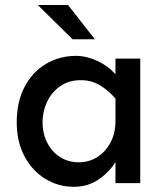

<svg xmlns="http://www.w3.org/2000/svg" viewBox="-20 -721 652 756"><path d="M270.5 14.6Q210 14.6 158.7 -16.6Q107.4 -47.9 76.7 -105Q45.9 -162.1 45.9 -239.3Q45.9 -320.3 76.7 -378.9Q107.4 -437.5 160.6 -469.2Q213.9 -501 279.3 -501Q320.3 -501 362.8 -481.4Q405.3 -461.9 434.6 -428.7V-490.2H532.2V0H434.6V-83Q411.1 -43.9 368.7 -14.6Q326.2 14.6 270.5 14.6ZM291 -82Q331.1 -82 363.8 -103Q396.5 -124 416 -161.6Q435.5 -199.2 434.6 -248V-333Q405.3 -366.2 372.6 -385.7Q339.8 -405.3 297.9 -405.3Q251 -405.3 217.3 -381.8Q183.6 -358.4 165.5 -320.3Q147.5 -282.2 147.5 -239.3Q147.5 -196.3 165.5 -160.2Q183.6 -124 215.8 -103Q248 -82 291 -82ZM265.6 -566.4 128.9 -701.2H248L353.5 -566.4Z"/></svg>

Font: Sen Medium
Style: Regular
Weight: 500
Designer: Kosal Sen, Philatype
Foundry: Philatype
Version: Version 2.000;gftools[0.9.31]